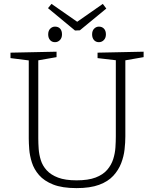

<svg xmlns="http://www.w3.org/2000/svg" viewBox="-20 -961 792 988"><path d="M482 -690 719 -695V-667L616 -649L625 -663V-259Q625 -228 621 -192Q617 -156 603.5 -121Q590 -86 563 -56.5Q536 -27 490 -10Q444 7 374 7Q300 7 253.5 -11.5Q207 -30 181 -60Q155 -90 144 -125Q133 -160 130.5 -192.5Q128 -225 128 -249V-663L137 -649L34 -662V-690L271 -695V-667L168 -649L177 -663V-249Q177 -224 179 -195Q181 -166 190 -137Q199 -108 220.5 -84.5Q242 -61 279 -47Q316 -33 374 -33Q434 -33 472 -47.5Q510 -62 531.5 -87Q553 -112 562.5 -142Q572 -172 574 -202.5Q576 -233 576 -259V-663L585 -650L482 -662ZM489 -744Q473 -744 463.5 -755Q454 -766 454 -784Q454 -803 464.5 -813.5Q475 -824 489 -824Q505 -824 515 -813.5Q525 -803 525 -784Q525 -766 514.5 -755Q504 -744 489 -744ZM263 -744Q247 -744 237.5 -755Q228 -766 228 -784Q228 -803 238.5 -813.5Q249 -824 263 -824Q280 -824 289.5 -813.5Q299 -803 299 -784Q299 -766 288.5 -755Q278 -744 263 -744ZM509 -941 527 -917 391 -805 366 -804 227 -919 245 -941 393 -838 363 -839Z"/></svg>

Font: Bitter Thin Light
Style: Regular
Weight: 300
Version: Version 2.002